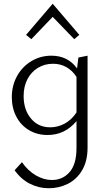

<svg xmlns="http://www.w3.org/2000/svg" viewBox="-20 -715 568 1024"><path d="M147 -506 119 -529 261 -695 403 -529 376 -506 261 -625ZM447 -418V72Q447 144 418 193Q389 242 341.5 265.5Q294 289 240 289Q187 289 139.5 265Q92 241 58 193L97 150Q129 196 171.5 220.5Q214 245 257 245Q314 245 351 203Q388 161 388 74V-69Q326 5 234 5Q178 5 134.5 -21Q91 -47 67 -93Q43 -139 43 -197Q43 -259 71 -309.5Q99 -360 147.5 -389Q196 -418 254 -418Q342 -418 391 -350L398 -408ZM388 -115V-305Q366 -339 334 -357Q302 -375 263 -375Q218 -375 182 -353Q146 -331 126 -292Q106 -253 106 -203Q106 -130 145 -83Q184 -36 248 -36Q287 -36 323.5 -55Q360 -74 388 -115Z"/></svg>

Font: Ysabeau Infant Semilight
Style: Regular
Weight: 300
Designer: Christian Thalmann (Catharsis Fonts)
Version: Version 0.003